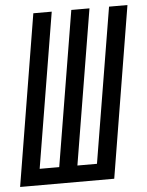

<svg xmlns="http://www.w3.org/2000/svg" viewBox="-61 -778 630 821"><g transform="rotate(-5 254.5 -367.5)"><path d="M-8 0 113 -735H192L82 -70H166L276 -735H354L244 -70H328L438 -735H517L396 0Z"/></g></svg>

Font: Iosevka Curly
Style: Italic
Weight: 400
Italic angle: -9°
Monospace: yes
Designer: Belleve Invis
Foundry: Belleve Invis
Version: Version 22.1.2; ttfautohint (v1.8.4)